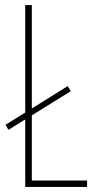

<svg xmlns="http://www.w3.org/2000/svg" viewBox="-20 -734 383 754"><path d="M79 0V-265L13 -224L2 -244L79 -292V-714H105V-308L246 -396L258 -376L105 -281V-25H322V0Z"/></svg>

Font: Noto Sans Gurmukhi ExtraCondensed Thin
Style: Regular
Weight: 100
Width: 2
Designer: Jelle Bosma - Monotype Design Team
Foundry: Monotype Imaging Inc.
Version: Version 2.004; ttfautohint (v1.8.4.7-5d5b)